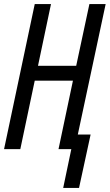

<svg xmlns="http://www.w3.org/2000/svg" viewBox="-20 -734 540 945"><path d="M369 191 426 -72H363L500 -714H420L355 -410H167L231 -714H151L0 0H80L151 -337H339L268 0H331L291 191Z"/></svg>

Font: Noto Sans Display Condensed
Style: Italic
Weight: 400
Width: 3
Designer: Monotype Design team
Foundry: Monotype Imaging Inc.
Version: 1.000